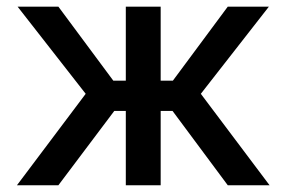

<svg xmlns="http://www.w3.org/2000/svg" viewBox="-20 -550 850 570"><path d="M234.4 -271.5 32.2 -530.3H153.3L316.4 -310.5H353.5V-530.3H457V-310.5H493.2L656.2 -530.3H778.3L576.2 -271.5L780.3 0H656.2L492.2 -220.7H457V0H353.5V-220.7H319.3L153.3 0H30.3Z"/></svg>

Font: Pretendard Std Medium
Style: Regular
Weight: 500
Designer: Base glyphs from Inter by Rasmus Andersson; Hangeul glyphs from Noto Sans CJK(Source Han Sans) by Jang Soo-young and Kan
Foundry: Kil Hyung-jin
Version: Version 1.309